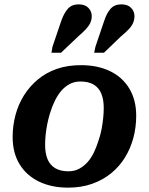

<svg xmlns="http://www.w3.org/2000/svg" viewBox="-20 -848 683 881"><path d="M434 -209Q442 -233 446.5 -257.5Q451 -282 453.5 -306Q456 -330 456 -353Q456 -391 445 -418Q434 -445 410.5 -459.5Q387 -474 349 -474Q321 -474 299 -462Q277 -450 260.5 -430.5Q244 -411 231 -384Q218 -357 209 -327Q202 -304 197 -279Q192 -254 189.5 -230Q187 -206 187 -183Q187 -145 198 -118Q209 -91 233 -76.5Q257 -62 294 -62Q322 -62 344 -74Q366 -86 383 -105.5Q400 -125 412.5 -152Q425 -179 434 -209ZM38 -219Q38 -271 51 -320Q64 -369 90 -410.5Q116 -452 154 -483.5Q192 -515 241 -532Q290 -549 351 -549Q428 -549 485 -521.5Q542 -494 573.5 -441.5Q605 -389 605 -317Q605 -264 592 -215.5Q579 -167 553.5 -125.5Q528 -84 490 -53Q452 -22 402.5 -4.5Q353 13 292 13Q216 13 158.5 -15Q101 -43 69.5 -95Q38 -147 38 -219ZM261 -752Q274 -789 292 -808.5Q310 -828 341 -828Q370 -828 385.5 -812Q401 -796 401 -774Q401 -758 394.5 -743.5Q388 -729 374.5 -714.5Q361 -700 339 -681L260 -606H216L221 -634ZM458 -752Q470 -789 488 -808.5Q506 -828 537 -828Q566 -828 581.5 -812Q597 -796 597 -774Q597 -758 591 -743.5Q585 -729 571.5 -714.5Q558 -700 535 -681L457 -606H412L418 -634Z"/></svg>

Font: Roboto Serif SemiBold
Style: Italic
Weight: 600
Italic angle: -10°
Version: Version 1.007